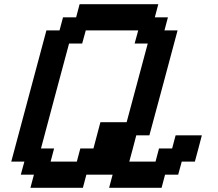

<svg xmlns="http://www.w3.org/2000/svg" viewBox="-20 -895 1040 915"><path d="M500 0H750L766.6 -62.5H829.1L846.2 -125H908.7Q914.6 -145.5 925.5 -187.3Q936.5 -229 941.9 -250H816.9L800.3 -187.5H737.8L721.2 -125H596.2Q602.1 -145.5 613 -187.3Q624 -229 629.4 -250H691.9Q714.4 -333.5 759.3 -500Q804.2 -666.5 826.2 -750H763.7L780.3 -812.5H717.8L734.4 -875H359.4L342.8 -812.5H280.3L263.7 -750H201.2Q173.3 -646 117.4 -437.5Q61.5 -229 33.7 -125H96.2L79.1 -62.5H141.6L125 0H375L391.6 -62.5H516.6ZM346.2 -125H221.2L237.8 -187.5H175.3Q197.3 -270.5 241.9 -437.3Q286.6 -604 309.1 -687.5H371.6L388.7 -750H638.7L621.6 -687.5H684.1Q667 -625 633.8 -500Q600.6 -375 583.5 -312.5H458.5Q452.6 -291.5 441.9 -249.8Q431.2 -208 425.3 -187.5H362.8Z"/></svg>

Font: Faithful 32x
Style: Oblique
Weight: 400
Foundry: Faithful Resource Pack
Version: Version 1.0; January 27, 2023